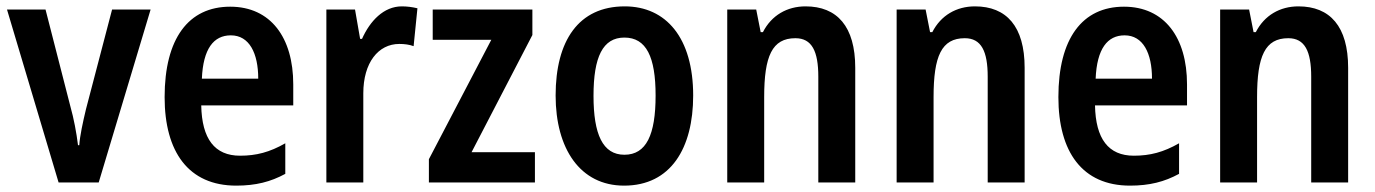

<svg xmlns="http://www.w3.org/2000/svg" viewBox="-20 -573 4318 603"><path d="M164 0H290L453 -543H332L250 -230C240 -188 231 -147 229 -117H225C220 -157 212 -200 201 -239L123 -543H2Z M703 -552C572 -552 497 -452 497 -268C497 -96 572 10 722 10C783 10 830 -2 876 -27V-123C827 -95 785 -84 734 -84C654 -84 614 -137 612 -242H901V-308C901 -455 830 -552 703 -552ZM705 -462C763 -462 791 -406 791 -326H614C618 -420 651 -462 705 -462Z M1242 -553C1185 -553 1142 -507 1117 -451H1111L1095 -543H1005V0H1121V-280C1121 -376 1168 -435 1234 -435C1250 -435 1266 -433 1279 -428L1291 -547C1274 -551 1258 -553 1242 -553Z M1660 0V-95H1461L1652 -463V-543H1339V-448H1523L1327 -73V0Z M2157 -273C2157 -454 2072 -553 1942 -553C1797 -553 1725 -445 1725 -273C1725 -106 1802 10 1940 10C2087 10 2157 -108 2157 -273ZM1844 -272C1844 -394 1873 -455 1941 -455C2010 -455 2039 -394 2039 -273C2039 -150 2010 -87 1941 -87C1873 -87 1844 -151 1844 -272Z M2510 -553C2452 -553 2403 -525 2376 -472H2369L2355 -543H2264V0H2380V-268C2380 -397 2405 -453 2478 -453C2530 -453 2550 -412 2550 -332V0H2666V-360C2666 -490 2609 -553 2510 -553Z M3042 -553C2984 -553 2935 -525 2908 -472H2901L2887 -543H2796V0H2912V-268C2912 -397 2937 -453 3010 -453C3062 -453 3082 -412 3082 -332V0H3198V-360C3198 -490 3141 -553 3042 -553Z M3510 -552C3379 -552 3304 -452 3304 -268C3304 -96 3379 10 3529 10C3590 10 3637 -2 3683 -27V-123C3634 -95 3592 -84 3541 -84C3461 -84 3421 -137 3419 -242H3708V-308C3708 -455 3637 -552 3510 -552ZM3512 -462C3570 -462 3598 -406 3598 -326H3421C3425 -420 3458 -462 3512 -462Z M4058 -553C4000 -553 3951 -525 3924 -472H3917L3903 -543H3812V0H3928V-268C3928 -397 3953 -453 4026 -453C4078 -453 4098 -412 4098 -332V0H4214V-360C4214 -490 4157 -553 4058 -553Z"/></svg>

Font: Noto Sans Arabic Cond SemBd
Style: Regular
Weight: 600
Width: 3
Designer: Monotype Design Team, Nadine Chahine, Nizar Qandah and Khaled Hosny
Foundry: Monotype Imaging Inc.
Version: Version 2.012